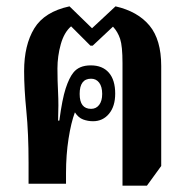

<svg xmlns="http://www.w3.org/2000/svg" viewBox="-20 -579 586 605"><path d="M366 6V-380Q366 -434 358.5 -456.5Q351 -479 336 -495L272 -435H265L204 -496Q182 -477 171.5 -439.5Q161 -402 161 -363Q161 -325 163 -287.5Q165 -250 163 -199H167Q176 -267 187 -300.5Q198 -334 211 -350Q229 -373 266 -373Q303 -373 323 -350Q343 -327 343 -284Q343 -244 323.5 -220.5Q304 -197 273 -197Q257 -197 242 -202.5Q227 -208 216 -225Q204 -193 196 -142Q188 -91 188 -33V0H70V-66Q70 -159 63 -229.5Q56 -300 56 -355Q56 -437 88 -489.5Q120 -542 199 -559L270 -490L344 -559Q414 -543 451 -498.5Q488 -454 488 -371V-56L443 6ZM267 -236Q283 -236 292.5 -248.5Q302 -261 302 -283Q302 -306 292.5 -318.5Q283 -331 267 -331Q231 -331 231 -283Q231 -236 267 -236Z"/></svg>

Font: Noto Serif Thai ExtraCondensed
Style: Bold
Weight: 700
Width: 2
Designer: Monotype Design Team
Foundry: Monotype Imaging Inc.
Version: Version 2.002; ttfautohint (v1.8.4.7-5d5b)